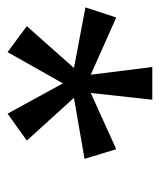

<svg xmlns="http://www.w3.org/2000/svg" viewBox="13 -768 426 512"><g transform="rotate(90 226.0 -512.0)"><path d="M235.9 -705.1 217.9 -541 367.9 -609 393.6 -524.4 230.8 -496.2 344.9 -370.5 273.1 -319.2 192.3 -466.7 109 -319.2 39.7 -370.5 151.3 -496.2 -10.3 -526.9 16.7 -609 169.2 -541 148.7 -705.1Z"/></g></svg>

Font: Slabo 13px
Style: Regular
Weight: 400
Designer: John Hudson
Foundry: Tiro Typeworks Ltd.
Version: Version 1.02 Build 005a